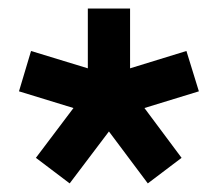

<svg xmlns="http://www.w3.org/2000/svg" viewBox="-20 -740 504 444"><path d="M321.8 -315.9 231.9 -436 141.1 -315.9 63 -375 149.9 -490.2 23.9 -528.8 51.8 -622.1 183.1 -582V-720.2H280.8V-582L411.1 -622.1L439.9 -528.8L314 -490.2L399.9 -375Z"/></svg>

Font: Aspekta 400
Style: Bold
Weight: 700
Designer: Ivo Dolenc
Version: Version 2.000